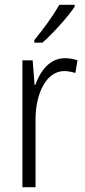

<svg xmlns="http://www.w3.org/2000/svg" viewBox="-20 -785 356 805"><path d="M293 -757V-765H229C202 -718 164 -666 124 -617V-606H158C201 -644 264 -713 293 -757ZM252 -541C188 -541 149 -487 128 -429H125L117 -532H74V0H129V-282C128 -391 174 -487 249 -487C266 -487 283 -483 296 -479L305 -532C289 -538 270 -541 252 -541Z"/></svg>

Font: Noto Sans Thai Looped Condensed Light
Style: Regular
Weight: 300
Width: 3
Designer: Sasikarn Vongin, Ben Mitchell
Foundry: The Fontpad Ltd
Version: Version 1.001